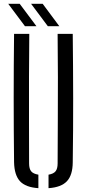

<svg xmlns="http://www.w3.org/2000/svg" viewBox="-20 -977 454 1003"><path d="M53.5 -129Q51.5 -298 51.5 -464.5Q51.5 -631 53.5 -800H133Q132 -687.5 131.5 -574.5Q131 -461.5 131.5 -348.5Q132 -235.5 132 -123Q132 -95.5 142.8 -82.2Q153.5 -69 180.5 -64.5V6Q113.5 1.5 84.2 -30.5Q55 -62.5 53.5 -129ZM233.5 6V-64.5Q260 -69 270.5 -82.5Q281 -96 281 -123Q281.5 -235.5 282 -348.5Q282.5 -461.5 282.5 -574.5Q282.5 -687.5 281 -800H360Q362 -631 362.2 -464.5Q362.5 -298 360 -129Q359.5 -62.5 329.8 -30.5Q300 1.5 233.5 6ZM110.5 -840 23 -957H83L170.5 -840ZM230 -840 142.5 -957H203L290 -840Z"/></svg>

Font: Big Shoulders Stencil Text Thin
Style: Regular
Weight: 400
Version: Version 2.001